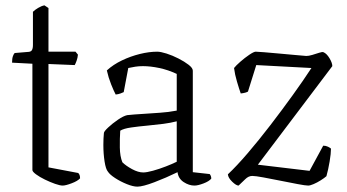

<svg xmlns="http://www.w3.org/2000/svg" viewBox="-20 -693 1296 717"><path d="M214 0Q204 0 185.5 -6.5Q167 -13 147.5 -22.5Q128 -32 114.5 -42Q101 -52 101 -58V-455L25 -459Q25 -475 28.5 -484Q32 -493 35 -495L83 -499Q95 -499 99 -505.5Q103 -512 103 -525V-649Q110 -656 122.5 -663.5Q135 -671 146 -673L161 -663V-500H262L271 -489Q270 -477 266 -466Q262 -455 259 -450L161 -454V-68L272 -47Q279 -41 279 -27Q270 -17 247.5 -8.5Q225 0 214 0Z M493 4Q477 4 453.5 -5.5Q430 -15 410 -28Q390 -41 383 -52Q375 -61 370.5 -90Q366 -119 366 -152Q366 -164 366.5 -175Q367 -186 368 -196Q368 -202 384 -217Q400 -232 420.5 -246Q441 -260 455 -263Q463 -264 481.5 -265.5Q500 -267 519 -268Q546 -270 577.5 -272Q609 -274 640 -280V-417Q608 -432 575 -439Q542 -446 514 -446Q499 -446 485.5 -444Q472 -442 459 -439L442 -349Q438 -347 430 -344Q422 -341 412 -340Q405 -353 395 -378Q385 -403 379 -430Q403 -452 435.5 -467.5Q468 -483 502.5 -491.5Q537 -500 567 -500Q580 -500 602 -493Q624 -486 646.5 -474.5Q669 -463 684.5 -451Q700 -439 700 -429V-50L763 -43Q765 -41 767 -36.5Q769 -32 769 -26Q761 -16 740 -8Q719 0 706 0Q686 0 666 -13Q646 -26 643 -50Q600 -29 556.5 -12.5Q513 4 493 4ZM515 -49Q528 -49 551.5 -55.5Q575 -62 599.5 -71.5Q624 -81 640 -89V-240Q617 -234 590 -230.5Q563 -227 531 -224Q498 -221 470 -217Q442 -213 429 -205Q427 -175 427.5 -142Q428 -109 437 -87Q450 -74 473 -61.5Q496 -49 515 -49Z M871 0Q862 0 847 -14.5Q832 -29 831 -42Q864 -73 905.5 -121.5Q947 -170 990 -226Q1033 -282 1073 -337.5Q1113 -393 1143 -439L937 -450L906 -351Q903 -349 896 -347Q889 -345 879 -344Q873 -361 865 -388Q857 -415 854 -439Q861 -448 877.5 -462.5Q894 -477 911 -488.5Q928 -500 935 -500Q941 -500 966 -498Q991 -496 1023 -493Q1055 -490 1083.5 -487.5Q1112 -485 1124 -484Q1133 -484 1146.5 -488Q1160 -492 1172 -496Q1184 -500 1188 -498Q1200 -493 1210.5 -475.5Q1221 -458 1221 -446L943 -78L1136 -55L1187 -149Q1197 -149 1205 -145Q1213 -141 1216 -138Q1216 -120 1211 -90Q1206 -60 1199 -35Q1191 -28 1177.5 -19.5Q1164 -11 1151 -5.5Q1138 0 1131 0Q1121 0 1092 -5.5Q1063 -11 1028 -18Q993 -25 963.5 -30.5Q934 -36 922 -36Q908 -36 895.5 -23.5Q883 -11 871 0Z"/></svg>

Font: Texturina 72pt ExtraLight
Style: Regular
Weight: 200
Designer: Guillermo Torres Carreño
Foundry: Omnibus-Type
Version: Version 1.002; ttfautohint (v1.8.3)